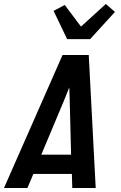

<svg xmlns="http://www.w3.org/2000/svg" viewBox="-39 -947 609 967"><path d="M-19 0 276 -670H408L443 0H325L323 -71H129L99 0ZM169 -168H319L312 -447Q312 -462 311 -477Q310 -492 310 -507Q304 -492 298 -477Q292 -462 286 -447ZM299 -750 231 -892 287 -922 369 -813 494 -927 540 -887 415 -750Z"/></svg>

Font: Lode
Style: Bold Italic
Weight: 700
Italic angle: -11°
Monospace: yes
Designer: Belleve Invis
Foundry: Belleve Invis
Version: Version 29.2.0; ttfautohint (v1.8.3)